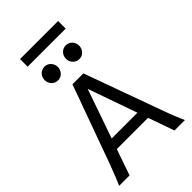

<svg xmlns="http://www.w3.org/2000/svg" viewBox="-313 -1196 1306 1306"><g transform="rotate(-45 340.5 -543.0)"><path d="M334.5 -617.7 211.4 -263.7H459ZM19.5 0Q25.9 -14.6 32.7 -30.8Q39.6 -46.9 47.6 -67.1Q55.7 -87.4 65.4 -113.3Q75.2 -139.2 87.9 -173.3L283.2 -712.9H388.2L583.5 -173.3Q595.7 -139.2 605.5 -113.3Q615.2 -87.4 623.5 -67.1Q631.8 -46.9 638.7 -30.8Q645.5 -14.6 651.9 0H551.8L485.4 -188H185.1L119.6 0ZM169.4 -866.7Q169.4 -880.4 174.3 -892.3Q179.2 -904.3 187.7 -913.3Q196.3 -922.4 207.8 -927.5Q219.2 -932.6 232.9 -932.6Q246.6 -932.6 258.3 -927.5Q270 -922.4 278.3 -913.3Q286.6 -904.3 291.5 -892.3Q296.4 -880.4 296.4 -866.7Q296.4 -853 291.5 -841.1Q286.6 -829.1 278.3 -820.1Q270 -811 258.3 -805.9Q246.6 -800.8 232.9 -800.8Q219.2 -800.8 207.8 -805.9Q196.3 -811 187.7 -820.1Q179.2 -829.1 174.3 -841.1Q169.4 -853 169.4 -866.7ZM374.5 -866.7Q374.5 -880.4 379.4 -892.3Q384.3 -904.3 392.8 -913.3Q401.4 -922.4 412.8 -927.5Q424.3 -932.6 438 -932.6Q451.7 -932.6 463.4 -927.5Q475.1 -922.4 483.4 -913.3Q491.7 -904.3 496.6 -892.3Q501.5 -880.4 501.5 -866.7Q501.5 -853 496.6 -841.1Q491.7 -829.1 483.4 -820.1Q475.1 -811 463.4 -805.9Q451.7 -800.8 438 -800.8Q424.3 -800.8 412.8 -805.9Q401.4 -811 392.8 -820.1Q384.3 -829.1 379.4 -841.1Q374.5 -853 374.5 -866.7ZM152.3 -1086.4H518.6V-1013.2H152.3Z"/></g></svg>

Font: Andika FrenchTight
Style: Regular
Weight: 400
Designer: Victor Gaultney, Annie Olsen, Julie Remington, Don Collingsworth, Eric Hays, Becca Hirsbrunner
Foundry: SIL International
Version: Version 5.000 ; Dig1 Dig4Opn Dig7 LnSpcTght